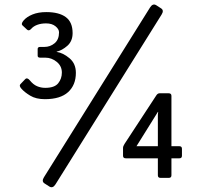

<svg xmlns="http://www.w3.org/2000/svg" viewBox="-20 -768 888 829"><path d="M522.9 -84.5Q511.2 -84.5 511.2 -95.7V-128.9Q511.2 -136.7 517.6 -146.5L654.8 -356Q660.6 -365.2 668.9 -365.2H708.5Q720.2 -365.2 720.2 -354V-136.7H754.4Q765.6 -136.7 765.6 -125.5V-95.7Q765.6 -84.5 754.9 -84.5H720.2V-11.2Q720.2 0 709 0H672.9Q661.6 0 661.6 -11.2V-84.5ZM569.3 -136.7H661.6V-269.5Q661.6 -277.3 663.1 -284.7H661.6ZM72.3 -385.3Q61.5 -397.5 67.9 -404.3L88.4 -425.8Q97.2 -435.1 108.9 -420.9Q123.5 -402.8 140.1 -395.8Q156.7 -388.7 175.3 -388.7Q215.3 -388.7 231.2 -408.4Q247.1 -428.2 247.1 -454.6Q247.1 -482.9 224.9 -501Q202.6 -519 176.3 -519H153.8Q142.6 -519 142.6 -527.3V-556.6Q142.6 -565.4 153.8 -565.4H171.9Q196.8 -565.4 215.8 -581.3Q234.9 -597.2 234.9 -628.4Q234.9 -642.1 219.7 -654.5Q204.6 -667 178.7 -667Q157.7 -667 141.1 -660.9Q124.5 -654.8 115.2 -644Q105 -632.3 96.7 -640.1L76.7 -658.7Q69.8 -665 82 -679.7Q95.2 -695.3 120.4 -705.6Q145.5 -715.8 179.7 -715.8Q234.9 -715.8 264.2 -694.1Q293.5 -672.4 293.5 -625Q293.5 -590.3 270.8 -570.3Q248 -550.3 224.6 -544.9V-543.9Q252 -540 279.8 -516.8Q307.6 -493.7 307.6 -453.6Q307.6 -400.9 274.2 -370.4Q240.7 -339.8 173.8 -339.8Q135.3 -339.8 110.4 -355Q85.4 -370.1 72.3 -385.3ZM172.9 24.4Q158.2 15.6 169.9 -2.9L627.9 -735.8Q639.6 -754.4 654.3 -745.6L674.8 -732.4Q689.5 -723.6 677.7 -705.1L219.7 27.8Q208 46.4 193.4 37.6Z"/></svg>

Font: Istok
Style: Regular
Weight: 500
Designer: Andrey V. Panov
Foundry: Andrey V. Panov
Version: Version 1.0.3